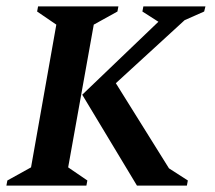

<svg xmlns="http://www.w3.org/2000/svg" viewBox="-27 -580 672 600"><path d="M-7 0 -4 -16 70 -57 149 -503 89 -544 92 -560H343L340 -544L266 -503L186 -57L246 -16L243 0ZM401 0 230 -284 468 -512 418 -544 421 -560H615L611 -544L550 -517L335 -320L501 -54L560 -16L557 0Z"/></svg>

Font: Spectral SC SemiBold
Style: Italic
Weight: 600
Italic angle: -10°
Designer: Jean-Baptiste Levee
Foundry: Production Type
Version: Version 2.001